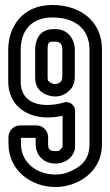

<svg xmlns="http://www.w3.org/2000/svg" viewBox="-20 -719 442 770"><path d="M190 -649C277 -649 339 -606 339 -520V-142C339 -91 318 -58 269 -35C247 -24 226 -19 203 -19C123 -19 64 -71 64 -142V-166H123V-142C123 -96 155 -63 203 -63C237 -63 266 -82 277 -110C282 -121 281 -131 281 -142V-275C281 -298 258 -315 236 -308C217 -302 193 -298 168 -298C99 -299 63 -333 63 -392V-520C63 -589 100 -649 190 -649ZM126 -216H61C35 -216 14 -195 14 -169V-142C14 -39 101 31 203 31C234 31 263 24 291 11C354 -20 389 -73 389 -142V-520C389 -640 295 -699 190 -699C68 -699 13 -609 13 -520V-392C13 -303 79 -249 168 -248C191 -248 210 -250 231 -255V-142C231 -133 230 -129 230 -129C230 -129 227 -125 221 -118C219 -116 218 -113 203 -113C179 -113 173 -120 173 -142V-169C173 -195 152 -216 126 -216ZM280 -520C280 -563 250 -606 196 -602H194C133 -602 121 -551 121 -520V-415C121 -405 121 -395 124 -384C134 -346 175 -332 202 -332C236 -332 261 -354 271 -372C279 -388 280 -399 280 -415ZM230 -520V-415C230 -404 227 -397 227 -396C225 -392 216 -382 202 -382C187 -382 174 -392 172 -398C171 -401 171 -405 171 -415V-520C171 -545 173 -552 194 -552H197C218 -552 230 -546 230 -520Z"/></svg>

Font: DIN Rundschrift
Style: MittelKont
Weight: 400
Version: Version 1.027